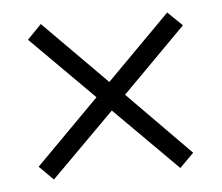

<svg xmlns="http://www.w3.org/2000/svg" viewBox="-36 -565 487 422"><g transform="rotate(-5 207.5 -354.0)"><path d="M347 -526 207 -385 68 -525 37 -493 176 -354 36 -213 67 -182 207 -322 346 -183 377 -214 239 -354 379 -495Z"/></g></svg>

Font: Noto Sans Myanmar UI ExtraCondensed Light
Style: Regular
Weight: 300
Width: 2
Designer: Monotype Design Team
Foundry: Monotype Imaging Inc.
Version: Version 2.103